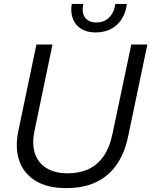

<svg xmlns="http://www.w3.org/2000/svg" viewBox="-20 -958 778 988"><path d="M319.7 10Q225.3 10 164 -26.9Q102.7 -63.9 79.4 -130.4Q56.1 -196.9 74.4 -283.9L167.4 -729H250.1L156.9 -281.4Q143.6 -215.7 160.2 -167.1Q176.9 -118.4 220.3 -92.3Q263.7 -66.1 328.3 -66.1Q387.7 -66.1 433.8 -86.9Q479.9 -107.7 512.1 -153.1Q544.3 -198.4 559.4 -272L655.6 -729H738.3L639.6 -257.3Q622 -171.4 580.9 -111.6Q539.7 -51.9 474.8 -20.9Q409.9 10 319.7 10ZM471 -791Q428 -791 398.1 -809.4Q368.3 -827.7 355.2 -860.8Q342.1 -893.9 349.3 -937.9H409Q398.9 -892.7 417.7 -867.6Q436.6 -842.4 475.3 -842.4Q516.9 -842.4 542.6 -868.9Q568.4 -895.4 573 -937.9H632.7Q624.6 -870.3 581.6 -830.6Q538.7 -791 471 -791Z"/></svg>

Font: Mona Sans
Style: Italic
Weight: 200
Italic angle: -11.6951°
Designer: Deni Anggara
Foundry: GitHub
Version: Version 2.000